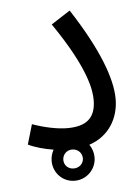

<svg xmlns="http://www.w3.org/2000/svg" viewBox="-46 -506 477 655"><g transform="rotate(-5 192.5 -179.0)"><path d="M35 -26C57 -15 89 -6 121 -1C115 10 111 23 111 37C111 78 143 111 184 111C225 111 258 78 258 37C258 21 253 6 244 -7C313 -30 347 -90 347 -155C347 -225 308 -329 217 -469L152 -427C264 -264 272 -189 272 -158C272 -94 237 -70 174 -70C141 -70 97 -79 55 -94ZM184 69C165 69 151 55 151 37C151 19 165 4 184 4C203 4 218 18 218 37C218 55 203 69 184 69Z"/></g></svg>

Font: Noto Sans Arabic UI XCn
Style: Regular
Weight: 400
Width: 2
Designer: Monotype Design Team, Nadine Chahine and Nizar Qandah
Foundry: Monotype Imaging Inc.
Version: Version 2.010